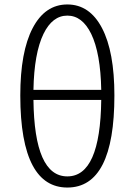

<svg xmlns="http://www.w3.org/2000/svg" viewBox="-20 -828 604 861"><path d="M282 13Q180 13 127 -85Q71 -189 71 -400Q71 -596 126.5 -702Q182 -808 282 -808Q382 -808 437.5 -702Q493 -596 493 -400Q493 13 282 13ZM282 -37Q430 -37 434 -380H282H130Q134 -37 282 -37ZM130 -425H282H434Q431 -589 389 -676Q349 -758 282 -758Q215 -758 175 -676Q133 -589 130 -425Z"/></svg>

Font: GenSenRounded TW L
Style: Regular
Weight: 300
Version: Version 1.501;PS 1;hotconv 16.6.51;makeotf.lib2.5.65220